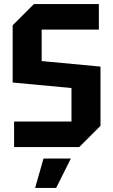

<svg xmlns="http://www.w3.org/2000/svg" viewBox="-20 -720 554 940"><path d="M49 0V-125H330V-289L42 -316V-596L146 -700H464V-575H184V-421L472 -394V-104L368 0ZM152 200 193 56H327L255 200Z"/></svg>

Font: Tektur SemiCondensed SemiBold
Style: Regular
Weight: 600
Width: 4
Designer: Adam Jagosz
Foundry: Adam Jagosz
Version: Version 1.005;gftools[0.9.30]